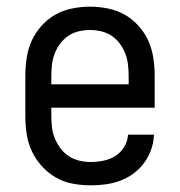

<svg xmlns="http://www.w3.org/2000/svg" viewBox="-20 -548 540 576"><path d="M252 8Q225 8 198 3Q171 -2 147.5 -15.5Q124 -29 105.5 -49.5Q87 -70 75.5 -94.5Q64 -119 60 -146Q56 -173 56 -200V-320Q56 -347 60 -374Q64 -401 75 -425.5Q86 -450 104.5 -470.5Q123 -491 146 -504Q169 -517 196 -522.5Q223 -528 250 -528Q277 -528 304 -522.5Q331 -517 354 -504Q377 -491 395.5 -470.5Q414 -450 425 -425.5Q436 -401 440 -374Q444 -347 444 -320V-225H134V-200Q134 -183 136 -166Q138 -149 144.5 -133Q151 -117 161.5 -103Q172 -89 186.5 -79.5Q201 -70 218 -66Q235 -62 252 -62Q271 -62 290.5 -66Q310 -70 326 -80Q342 -90 352.5 -107Q363 -124 364 -144H442Q441 -121 433.5 -99.5Q426 -78 412.5 -59.5Q399 -41 380.5 -27.5Q362 -14 341 -6Q320 2 297 5Q274 8 252 8ZM366 -295V-320Q366 -337 364 -354Q362 -371 356 -387Q350 -403 339.5 -417Q329 -431 315 -440.5Q301 -450 284 -454Q267 -458 250 -458Q233 -458 216 -454Q199 -450 185 -440.5Q171 -431 160.5 -417Q150 -403 144 -387Q138 -371 136 -354Q134 -337 134 -320V-295Z"/></svg>

Font: Zed Sans
Style: Regular
Weight: 400
Designer: Belleve Invis
Foundry: Belleve Invis
Version: Version 1.0.0; ttfautohint (v1.8.4)